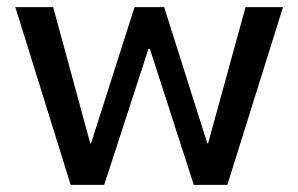

<svg xmlns="http://www.w3.org/2000/svg" viewBox="-20 -518 836 538"><path d="M178 0 23 -498H129L233 -116H235L357 -498H440L561 -116H563L668 -498H773L617 0H523L400 -381H396L272 0Z"/></svg>

Font: Nunito Sans 7pt SemiCondensed SemiBold
Style: Regular
Weight: 600
Width: 4
Designer: Vernon Adams
Foundry: Vernon Adams
Version: Version 3.101;gftools[0.9.27]